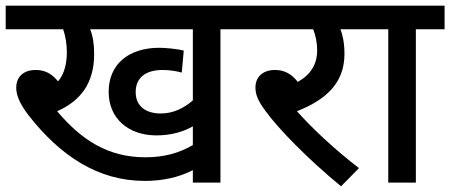

<svg xmlns="http://www.w3.org/2000/svg" viewBox="-20 -642 1583 675"><path d="M755 -539H856V-622H0V-539H202C210 -516 215 -488 215 -458C215 -421 207 -382 184 -356C163 -382 139 -396 106 -396C56 -396 37 -365 37 -335C37 -310 46 -282 80 -237C193 -93 325 -6 489 -6C550 -6 609 -18 658 -44V0H755ZM545 -243C495 -243 457 -267 457 -318C457 -369 492 -396 552 -396C576 -396 600 -392 619 -387L626 -464C605 -470 562 -474 540 -474C432 -474 362 -416 362 -319C362 -225 432 -166 530 -166C584 -166 627 -180 658 -198V-132C610 -104 557 -89 491 -89C359 -89 265 -151 181 -251C260 -286 311 -346 311 -452C311 -489 306 -517 297 -539H658V-289C629 -264 592 -243 545 -243Z M1242 -51C1161 -113 1081 -187 1024 -251C1123 -290 1191 -348 1191 -452C1191 -490 1185 -518 1177 -539H1274V-622H841V-539H1081C1089 -520 1095 -493 1095 -465C1095 -417 1073 -380 1027 -354C1006 -381 981 -396 947 -396C897 -396 878 -364 878 -336C878 -313 884 -291 914 -251C960 -188 1060 -85 1179 13Z M1442 -539H1543V-622H1259V-539H1345V0H1442Z"/></svg>

Font: Noto Sans Devanagari UI Medium
Style: Regular
Weight: 500
Designer: Jelle Bosma - Monotype Design Team
Foundry: Monotype Imaging Inc.
Version: Version 2.004